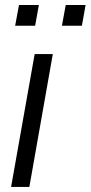

<svg xmlns="http://www.w3.org/2000/svg" viewBox="-20 -740 359 760"><path d="M40 -638.2 55.2 -720.2H133.8L119.1 -638.2ZM225.1 -638.2 240.2 -720.2H318.8L304.2 -638.2ZM23.9 0 117.2 -525.9H189L96.2 0Z"/></svg>

Font: Archivo Light
Style: Italic
Weight: 300
Italic angle: -10°
Designer: Hector Gatti
Foundry: Omnibus-Type
Version: Version 2.001